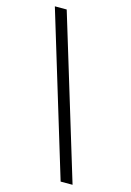

<svg xmlns="http://www.w3.org/2000/svg" viewBox="-137 -797 724 1062"><g transform="rotate(15 225.0 -266.0)"><path d="M40 -730H107.9L390.1 198.2H321.8Z"/></g></svg>

Font: Flanker Steampunk
Style: Bold
Weight: 700
Designer: Alexey Kryukov, Leonardo Di Lena
Foundry: Alexey Kryukov, Leonardo Di Lena
Version: 1.210